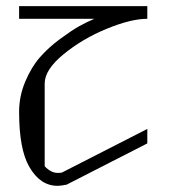

<svg xmlns="http://www.w3.org/2000/svg" viewBox="-20 -603 602 623"><path d="M458 -583V-542Q405.3 -542 326.7 -509.8Q248 -477.5 186.5 -427.2Q125 -377 125 -332V-63.5Q145.5 -42 167 -42Q176.8 -42 180.7 -43L458 -184.6V-137.7L196.3 -3.9Q176.8 0 167 0Q110.4 0 75.2 -61.5Q42 -118.2 42 -240.2Q42 -291 62 -338.4Q82 -385.7 109.4 -417Q136.7 -448.2 174.3 -476.1Q211.9 -503.9 236.3 -517.6Q260.7 -531.2 286.1 -542H42V-583Z"/></svg>

Font: wanta
Style: Medium
Weight: 500
Version: Version 0.91